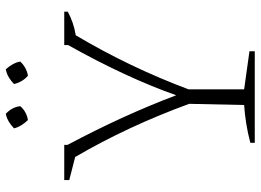

<svg xmlns="http://www.w3.org/2000/svg" viewBox="-136 -746 883 650"><g transform="rotate(-90 305.0 -421.5)"><path d="M146 0V-15Q180 -24 212 -29Q244 -34 274 -36L278 -222Q202 -430 98 -608L20 -628V-645H139V-634Q240 -444 307 -266Q337 -351 380 -443.5Q423 -536 477 -632V-645H590V-633Q553 -613 510 -606Q456 -515 410 -419Q364 -323 327 -224V-36L456 -18V0ZM244 -843Q267 -822 270 -794Q262 -784 249.5 -777Q237 -770 223 -768Q214 -777 206 -789.5Q198 -802 195 -815Q205 -825 217.5 -832.5Q230 -840 244 -843ZM395 -843Q404 -833 411.5 -820Q419 -807 421 -794Q412 -784 399.5 -777Q387 -770 373 -768Q352 -786 345 -815Q355 -825 367.5 -832.5Q380 -840 395 -843Z"/></g></svg>

Font: Piazzolla SC ExtraLight
Style: Regular
Weight: 200
Designer: Juan Pablo del Peral
Foundry: Huerta Tipografica
Version: Version 1.330